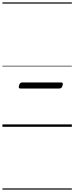

<svg xmlns="http://www.w3.org/2000/svg" viewBox="-20 -1050 615 1590"><path d="M150 -317Q139 -317 136.5 -323Q134 -329 138 -343Q142 -357 148 -362Q154 -367 165 -367H485Q497 -367 499.5 -361Q502 -355 498 -342Q494 -328 488 -322.5Q482 -317 470 -317ZM0 510H575V520H0ZM0 -20H575V0H0ZM0 -505H575V-500H0ZM0 -1030H575V-1020H0Z"/></svg>

Font: Playwrite CO Guides
Style: Regular
Weight: 400
Designer: Veronika Burian, José Scaglione
Foundry: TypeTogether
Version: Version 1.003